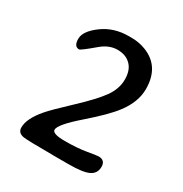

<svg xmlns="http://www.w3.org/2000/svg" viewBox="-154 -769 842 884"><g transform="rotate(30 267.5 -326.5)"><path d="M181.2 -537.6Q117.7 -483.9 109.9 -483.9Q82.5 -483.9 82.5 -524.7Q82.5 -565.4 140.9 -608.4Q199.2 -651.4 277.8 -651.4H293.5Q332.5 -651.4 368.2 -637.7Q468.3 -599.1 468.3 -479Q468.3 -411.1 417 -343.3Q380.9 -294.9 289.1 -215.1Q197.3 -135.3 197.3 -107.9Q197.3 -85.9 263.9 -85.9Q330.6 -85.9 377.9 -94.2Q425.3 -102.5 434.6 -102.5Q470.2 -102.5 470.2 -67.4Q470.2 -32.2 439.9 -17.1Q409.7 -2 332 -2H255.9L240.2 -2.4Q114.3 -2.4 92.8 -5.9Q59.6 -11.2 59.6 -40.5Q59.6 -86.9 112.3 -148.9Q137.7 -178.7 216.8 -252.7Q295.9 -326.7 329.1 -373Q362.3 -419.4 362.3 -469Q362.3 -518.6 335.9 -544.9Q309.6 -571.3 265.4 -571.3Q221.2 -571.3 181.2 -537.6Z"/></g></svg>

Font: Averia Gruesa Libre
Style: Regular
Weight: 400
Italic angle: -1.70001°
Version: Version 1.002